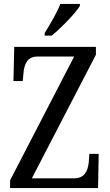

<svg xmlns="http://www.w3.org/2000/svg" viewBox="-20 -951 556 971"><path d="M206 -784V-771H242C292 -812 363 -886 384 -921V-931H285C268 -886 235 -831 206 -784ZM31 0H476L479 -173H432L429 -131C424 -86 408 -49 354 -49H141L465 -674V-714H52L48 -541H95L99 -584C103 -627 118 -665 170 -665H355L31 -39Z"/></svg>

Font: Noto Serif Devanagari Condensed
Style: Regular
Weight: 400
Width: 3
Designer: Universal Thirst, Indian Type Foundry and the Monotype Design Team
Foundry: Monotype Imaging Inc.
Version: Version 2.004